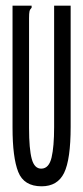

<svg xmlns="http://www.w3.org/2000/svg" viewBox="-20 -643 290 674"><path d="M126 11Q64 11 44 -39.5Q24 -90 24 -195V-623H91V-616Q85 -610 83.5 -603Q82 -596 82 -579V-194Q82 -120 91.5 -85Q101 -50 126 -51Q152 -52 161 -90Q170 -128 170 -197V-623H228V-198Q228 -83 205 -36Q182 11 126 11Z"/></svg>

Font: Inconsolata UltraCondensed Medium
Style: Regular
Weight: 500
Width: 1
Monospace: yes
Designer: Raph Levien, Cyreal, Brenton Simpson
Foundry: Raph Levien, Cyreal, Google
Version: Version 3.001; ttfautohint (v1.8.2.53-6de2)